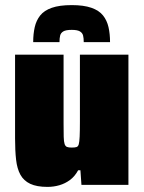

<svg xmlns="http://www.w3.org/2000/svg" viewBox="-20 -724 563 752"><path d="M166 8Q124 8 98.5 -4Q73 -16 60 -39.5Q47 -63 43 -98.5Q39 -134 39 -182V-510H229V-240Q229 -207 229.5 -188Q230 -169 233 -160Q236 -151 242.5 -148.5Q249 -146 261 -146Q273 -146 279.5 -148Q286 -150 288.5 -159Q291 -168 292 -189Q293 -210 293 -247V-510H483V0H299L295 -57H286Q273 -33 254 -19Q235 -5 212.5 1.5Q190 8 166 8ZM261 -704Q308 -704 338 -693.5Q368 -683 383.5 -663.5Q399 -644 405 -617.5Q411 -591 411 -559H308Q308 -574 305.5 -584.5Q303 -595 293 -601Q283 -607 261 -607Q238 -607 228 -601Q218 -595 215.5 -584.5Q213 -574 213 -559H110Q110 -591 116 -617.5Q122 -644 137.5 -663.5Q153 -683 183 -693.5Q213 -704 261 -704Z"/></svg>

Font: Saira SemiCondensed Black
Style: Regular
Weight: 900
Width: 4
Designer: Hector Gatti with collaboration of the Omnibus-Type team
Foundry: Omnibus-Type
Version: Version 1.101